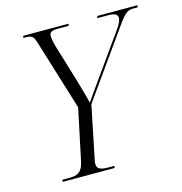

<svg xmlns="http://www.w3.org/2000/svg" viewBox="-106 -810 858 906"><g transform="rotate(-15 323.0 -357.0)"><path d="M89 0H343L345 -10H315C279 -10 260 -17 260 -41C260 -49 261 -58 264 -69L315 -319L544 -641C579 -691 594 -704 621 -704H644L646 -714H450L447 -704H500C533 -704 546 -696 546 -679C546 -665 537 -648 519 -623L379 -426C351 -386 329 -356 310 -328C301 -366 284 -422 273 -461L222 -629C216 -653 213 -666 213 -680C213 -697 225 -704 252 -704H307L309 -714H88L86 -704H98C129 -704 136 -696 147 -659L251 -321L198 -70C187 -20 165 -10 122 -10H91Z"/></g></svg>

Font: Noto Serif Display SemiCondensed Light
Style: Italic
Weight: 300
Width: 4
Italic angle: -12°
Designer: Monotype Design Team
Foundry: Monotype Imaging Inc.
Version: Version 2.009